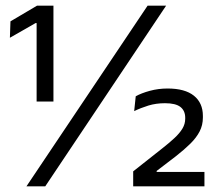

<svg xmlns="http://www.w3.org/2000/svg" viewBox="-20 -659 766 679"><path d="M109.5 -300V-577.5H106L15 -525.5L17 -583.5L111 -639H169V-300ZM73.5 0 502 -639H567.5L140 0ZM451 0V-53L553.5 -134Q579 -154 597 -170.8Q615 -187.5 625 -204Q635 -220.5 635 -239V-242.5Q635 -267.5 618 -280.8Q601 -294 563.5 -294Q532 -294 505 -285.8Q478 -277.5 454.5 -266L460 -318.5Q479.5 -329.5 509.8 -337.8Q540 -346 572.5 -346Q634 -346 665.8 -320.5Q697.5 -295 697.5 -249V-243.5Q697.5 -216.5 686 -194.2Q674.5 -172 653.2 -151Q632 -130 602 -106.5L534 -54.5V-41L507 -51H703V0Z"/></svg>

Font: Anek Tamil
Style: Regular
Weight: 400
Designer: Aadarsh Rajan (Tamil), Yesha Goshar (Latin)
Foundry: Ek Type
Version: Version 1.003